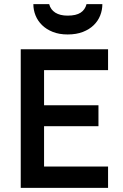

<svg xmlns="http://www.w3.org/2000/svg" viewBox="-20 -916 602 936"><path d="M81.1 0V-675.8H506.8V-574.2H194.8V-402.8H460V-300.8H194.8V-104H506.8V0ZM479 -896Q479 -867.2 468.5 -840.6Q458 -814 437 -793.5Q416 -772.9 384.3 -760.5Q352.5 -748 309.6 -748Q268.6 -748 237.3 -760.5Q206.1 -772.9 185.1 -793.5Q164.1 -814 153.3 -840.6Q142.6 -867.2 142.6 -896H219.7Q226.6 -868.7 249.8 -854.2Q272.9 -839.8 309.6 -839.8Q351.1 -839.8 373 -854.2Q395 -868.7 401.9 -896Z"/></svg>

Font: Lorenzo Sans Medium
Style: Regular
Weight: 500
Foundry: Intel Corporation
Version: Version 1.00; ttfautohint (v1.5)